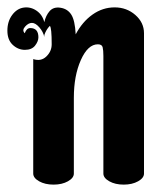

<svg xmlns="http://www.w3.org/2000/svg" viewBox="-30 -500 450 520"><path d="M52 -424Q74 -424 74 -399Q74 -388 65 -376.5Q56 -365 37.5 -365Q19 -365 4.5 -378.5Q-10 -392 -10 -417Q-10 -442 3 -459.5Q16 -477 34.5 -479.5Q53 -482 69 -471Q85 -460 90 -440Q94 -458 104.5 -470Q115 -482 134 -479Q153 -476 163 -460.5Q173 -445 175 -407Q193 -441 220.5 -460.5Q248 -480 280.5 -480Q313 -480 336.5 -459.5Q360 -439 360 -410V-30Q360 -18 344 -9Q328 0 305 0Q282 0 266 -9Q250 -18 250 -30V-330Q250 -333 250 -348.5Q250 -364 248 -372Q246 -380 235 -380Q208 -380 189 -337.5Q170 -295 170 -235Q170 -223 170 -212V-30Q170 -18 154 -9Q138 0 115 0Q92 0 76 -9Q60 -18 60 -30V-340Q81 -333 95.5 -347Q110 -361 110 -380Q110 -425 105 -430Q95 -420 90 -405V-400Q87 -414 76.5 -426Q66 -438 56.5 -438Q47 -438 38 -428Q29 -418 37 -410Q42 -424 52 -424Z"/></svg>

Font: SOV_ThonBuri
Style: Book
Weight: 400
Version: Version 1.00